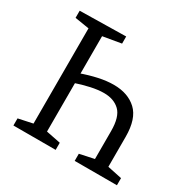

<svg xmlns="http://www.w3.org/2000/svg" viewBox="-156 -851 1001 1004"><g transform="rotate(30 345.0 -349.0)"><path d="M206 -407Q259 -426 307.5 -436.5Q356 -447 398 -447Q484 -447 535.5 -399Q587 -351 587 -242V-46L574 -64L674 -43V0H419V-43L518 -64L506 -46V-230Q506 -316 470.5 -350Q435 -384 375 -384Q340 -384 296.5 -374.5Q253 -365 206 -349L217 -360V-46L204 -63L304 -43V0H49V-43L148 -64L135 -46V-652L149 -634L49 -650V-693L327 -698V-655L204 -634L217 -652V-392Z"/></g></svg>

Font: Pack4
Style: Regular
Weight: 400
Version: Version 2.002